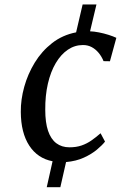

<svg xmlns="http://www.w3.org/2000/svg" viewBox="-20 -700 570 840"><path d="M184.5 119 210 5.5Q144.5 -7 108 -63Q71.5 -119 71 -210.5Q70.5 -264 86 -320Q101.5 -376 132 -426Q162.5 -476 208 -511.5Q253.5 -547 313 -558.5L341.5 -680.5H402L374 -563Q391.5 -562.5 413 -558.2Q434.5 -554 455 -547.5Q475.5 -541 489 -534.5L461 -432L433 -432.5Q424.5 -453.5 411.2 -469.2Q398 -485 381 -494Q364 -503 343 -503Q307 -503 276.8 -482.5Q246.5 -462 224 -424Q201.5 -386 189.5 -334Q177.5 -282 178 -219.5Q178 -164 190.2 -127.8Q202.5 -91.5 226.2 -73.5Q250 -55.5 284 -55.5Q313.5 -55.5 336.8 -63.5Q360 -71.5 380 -85.5Q400 -99.5 420 -117L439.5 -80.5Q427.5 -65 404.2 -45.5Q381 -26 347.2 -10.5Q313.5 5 269 9L244 119Z"/></svg>

Font: Merriweather 28pt
Style: Italic
Weight: 400
Italic angle: -7.8°
Version: Version 2.101